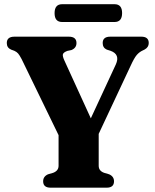

<svg xmlns="http://www.w3.org/2000/svg" viewBox="-20 -870 718 890"><path d="M508.5 -29.5Q508.5 0 474 0H215Q180 0 180 -29.5Q180 -52 202.5 -62L226.5 -69Q251.5 -78.5 251.5 -101.5V-243.5L80 -596.5Q70.5 -614.5 64 -622Q57.5 -629.5 46.5 -634.5L31.5 -640Q11.5 -648.5 11.5 -670.5Q11.5 -700 47 -700H299Q334.5 -700 334.5 -670.5Q334.5 -647.5 311 -638L292 -634Q273.5 -627 271.5 -618Q269.5 -609 278.5 -589.5L401 -321.5L517 -571.5Q538 -618 492.5 -634.5L475 -640Q456 -648.5 456 -670.5Q456 -700 491 -700H635Q669.5 -700 669.5 -670.5Q669.5 -651 650.5 -640.5L642.5 -636.5Q626.5 -629.5 614.2 -615.5Q602 -601.5 585 -564L437.5 -249.5V-101.5Q437.5 -78 462.5 -69L486 -62Q508.5 -52 508.5 -29.5ZM233 -809Q233 -850.5 268 -850.5H511Q546 -850.5 546 -809.5Q546 -768 511 -768H268Q233 -768 233 -809Z"/></svg>

Font: Fraunces 72pt S050
Style: Bold
Weight: 700
Version: Version 1.000; ttfautohint (v1.8.3)